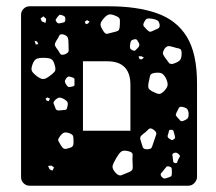

<svg xmlns="http://www.w3.org/2000/svg" viewBox="-20 -591 688 611"><path d="M74 0Q63 0 55 -8Q47 -16 47 -27V-544Q47 -555 55 -563Q63 -571 74 -571H326Q416 -571 479 -549Q542 -527 574.5 -474Q607 -421 607 -326V-28Q607 -18 599 -9Q591 0 579 0ZM347 -541Q333 -547 325.5 -544.5Q318 -542 308 -530Q299 -519 300 -511.5Q301 -504 309 -492Q315 -482 321.5 -483.5Q328 -485 339 -488Q349 -490 354.5 -492.5Q360 -495 361 -506Q362 -520 361.5 -528Q361 -536 347 -541ZM176 -543Q170 -545 168 -542.5Q166 -540 162 -536Q159 -531 157.5 -528.5Q156 -526 160 -521Q164 -514 175 -518Q181 -519 184.5 -520.5Q188 -522 188 -529Q188 -536 185.5 -538.5Q183 -541 176 -543ZM127 -531 118 -539 109 -532 113 -523 125 -518ZM466 -531Q455 -533 449.5 -532Q444 -531 439 -521Q434 -512 437.5 -507.5Q441 -503 448 -496Q454 -490 458 -490Q462 -490 469 -494Q478 -498 483.5 -500.5Q489 -503 488 -513Q486 -523 481 -526Q476 -529 466 -531ZM257 -527 250 -522 253 -514 260 -516 265 -522ZM198 -452Q198 -464 196 -470.5Q194 -477 183 -481Q171 -484 168.5 -477.5Q166 -471 159 -461Q155 -454 154.5 -450Q154 -446 159 -439Q167 -429 170.5 -421.5Q174 -414 186 -418Q199 -423 198.5 -430.5Q198 -438 198 -452ZM422 -454Q419 -460 416.5 -463.5Q414 -467 407 -466Q399 -464 397 -460.5Q395 -457 394 -449Q393 -442 394 -438Q395 -434 402 -431Q408 -428 411 -431Q414 -434 419 -439Q426 -446 422 -454ZM98 -459 90 -461 94 -449 102 -451ZM529 -442Q520 -445 514.5 -444Q509 -443 503 -435Q498 -426 498.5 -421Q499 -416 505 -408Q513 -397 517.5 -391Q522 -385 534 -389Q548 -394 553 -400Q558 -406 558 -422Q558 -435 550 -436.5Q542 -438 529 -442ZM430 -412H421L424 -403L431 -402L438 -408ZM154 -384Q150 -400 142 -403.5Q134 -407 118 -407Q102 -407 95 -403Q88 -399 83 -385Q78 -371 82 -364Q86 -357 98 -348Q109 -340 116.5 -339.5Q124 -339 135 -347Q148 -356 153.5 -362.5Q159 -369 154 -384ZM244 -175H395V-321Q395 -396 321 -396H244ZM509 -340Q502 -354 494.5 -357.5Q487 -361 472 -359Q459 -357 457.5 -349.5Q456 -342 453 -329Q451 -319 452 -313Q453 -307 463 -301Q475 -295 482.5 -292.5Q490 -290 500 -299Q511 -310 513 -318Q515 -326 509 -340ZM212 -344Q204 -347 200 -347.5Q196 -348 191 -342Q186 -335 186.5 -331Q187 -327 192 -320Q196 -314 200 -314Q204 -314 211 -316Q217 -317 217 -320.5Q217 -324 217 -330Q217 -336 217 -339Q217 -342 212 -344ZM139 -277 131 -281 125 -277 128 -271 135 -269ZM185 -275Q176 -280 170.5 -280.5Q165 -281 157 -274Q149 -267 150.5 -262Q152 -257 156 -248Q158 -241 162.5 -240Q167 -239 174 -240Q183 -241 188 -241.5Q193 -242 194 -250Q197 -260 195 -265Q193 -270 185 -275ZM580 -233Q578 -243 573.5 -246Q569 -249 560 -251Q552 -252 549.5 -248Q547 -244 544 -237Q540 -230 539.5 -226.5Q539 -223 544 -218Q550 -211 554 -207Q558 -203 567 -208Q577 -212 579 -217.5Q581 -223 580 -233ZM469 -178Q458 -186 452.5 -179.5Q447 -173 436 -165Q429 -160 427 -155.5Q425 -151 428 -143Q432 -131 434 -123.5Q436 -116 448 -116Q461 -116 463.5 -123Q466 -130 470 -142Q474 -155 477 -162.5Q480 -170 469 -178ZM535 -164Q533 -170 532 -174Q531 -178 524 -178Q518 -178 517.5 -174Q517 -170 515 -164Q511 -155 517 -151Q522 -148 525 -146Q528 -144 533 -148Q538 -151 537 -154.5Q536 -158 535 -164ZM201 -167Q189 -171 183 -168.5Q177 -166 170 -156Q163 -147 166 -142Q169 -137 174 -128Q179 -120 183.5 -118Q188 -116 197 -119Q206 -121 210 -124.5Q214 -128 214 -138Q214 -150 213 -156.5Q212 -163 201 -167ZM388 -110Q372 -114 365 -108Q358 -102 350 -88Q341 -73 338.5 -64Q336 -55 347 -42Q358 -30 366.5 -33.5Q375 -37 390 -43Q401 -48 402 -54Q403 -60 402 -72Q401 -87 402 -97Q403 -107 388 -110ZM550 -99Q546 -103 542.5 -104.5Q539 -106 533 -104Q528 -101 528.5 -97.5Q529 -94 530 -88Q531 -82 531 -78Q531 -74 537 -72Q543 -71 544 -75Q545 -79 548 -85Q550 -89 552 -92Q554 -95 550 -99ZM152 -58 144 -64 133 -63 138 -52 147 -48ZM527 -43Q527 -50 526.5 -54.5Q526 -59 519 -61Q512 -63 509.5 -60Q507 -57 502 -51Q497 -44 493 -40Q489 -36 494 -29Q500 -22 505 -23Q510 -24 518 -27Q525 -29 526 -32.5Q527 -36 527 -43Z"/></svg>

Font: Rubik Moonrocks
Style: Regular
Weight: 400
Designer: Hubert and Fischer, NaN
Foundry: Hubert and Fischer, NaN
Version: Version 2.200